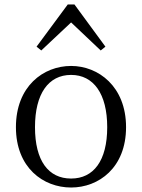

<svg xmlns="http://www.w3.org/2000/svg" viewBox="-20 -822 634 856"><path d="M297 -722 429 -597 450 -614 312 -802H282L143 -614L164 -597ZM297 -26C196 -26 136 -105 136 -255C136 -404 196 -488 297 -488C397 -488 458 -404 458 -255C458 -105 397 -26 297 -26ZM297 -528C173 -528 51 -437 51 -255C51 -74 173 14 297 14C420 14 542 -74 542 -255C542 -437 418 -528 297 -528Z"/></svg>

Font: Noto Serif CJK JP
Style: Regular
Weight: 400
Designer: Ryoko NISHIZUKA 西塚涼子 (kana & ideographs); Frank Grießhammer (Latin, Greek & Cyrillic); Wenlong ZHANG 张文龙 (bopomofo); San
Foundry: Adobe Systems Incorporated
Version: Version 1.000;PS 1;hotconv 16.6.53;makeotf.lib2.5.65590